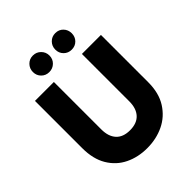

<svg xmlns="http://www.w3.org/2000/svg" viewBox="-250 -1056 1206 1206"><g transform="rotate(-45 352.5 -453.0)"><path d="M60 -702H228V-281Q228 -218 259.5 -183.5Q291 -149 352 -149Q413 -149 445 -183.5Q477 -218 477 -281V-702H646V-282Q646 -186 605 -121.5Q564 -57 497 -25Q430 7 349 7Q268 7 202.5 -25Q137 -57 98.5 -121.5Q60 -186 60 -282ZM252 -766Q221 -766 200 -787Q179 -808 179 -839Q179 -870 200 -891.5Q221 -913 252 -913Q283 -913 304.5 -891.5Q326 -870 326 -839Q326 -808 304.5 -787Q283 -766 252 -766ZM451 -766Q420 -766 399 -787Q378 -808 378 -839Q378 -870 399 -891.5Q420 -913 451 -913Q483 -913 503.5 -891.5Q524 -870 524 -839Q524 -808 503.5 -787Q483 -766 451 -766Z"/></g></svg>

Font: Parkinsans Light
Style: Bold
Weight: 700
Version: Version 1.000